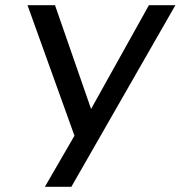

<svg xmlns="http://www.w3.org/2000/svg" viewBox="-20 -720 696 740"><path d="M267 -197 86 -700H192L331 -300L554 -700H656L255 0H153Z"/></svg>

Font: Retni Sans Medium
Style: Italic
Weight: 500
Italic angle: -8°
Designer: Vitaly Kuzmin
Foundry: ParaType Ltd.
Version: Version 1.00;June 10, 2019;FontCreator 11.5.0.2425 64-bit; t